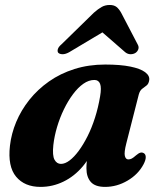

<svg xmlns="http://www.w3.org/2000/svg" viewBox="-20 -738 644 772"><path d="M488 -162Q478.5 -125 482 -111Q485.5 -97 496 -97Q503 -97 509.8 -100.5Q516.5 -104 526.5 -113Q537 -122 544 -124Q551 -126 557.5 -122.5Q565.5 -118.5 566 -107Q566.5 -95.5 557.5 -78Q536 -37 493 -11.8Q450 13.5 402.5 13.5Q362.5 13.5 345 -6.5Q327.5 -26.5 327.5 -61.5Q327.5 -73.5 328.8 -87.2Q330 -101 332.8 -117Q335.5 -133 340.2 -152.2Q345 -171.5 351.5 -195L364 -163.5Q346.5 -109 312.8 -69Q279 -29 235.2 -7.8Q191.5 13.5 143 13.5Q79 13.5 44.8 -27.5Q10.5 -68.5 20 -152Q25.5 -200.5 45.2 -247.8Q65 -295 98.2 -336.8Q131.5 -378.5 177 -410.5Q222.5 -442.5 279.5 -460.5Q336.5 -478.5 403 -478.5Q464.5 -478.5 504.5 -470.2Q544.5 -462 563.5 -447.8Q582.5 -433.5 580 -416Q578 -401 569.2 -394.2Q560.5 -387.5 551.5 -380.8Q542.5 -374 538 -358ZM194.5 -155Q190 -112.5 199.2 -95.8Q208.5 -79 225 -79Q241.5 -79 259.8 -92.8Q278 -106.5 296.5 -131.5Q315 -156.5 332 -190.2Q349 -224 362 -264.8Q375 -305.5 382.5 -350.5Q388.5 -385 382.5 -400.8Q376.5 -416.5 359.5 -416.5Q337 -416.5 315.2 -401.2Q293.5 -386 273.5 -359.2Q253.5 -332.5 237 -298.5Q220.5 -264.5 209.5 -227.5Q198.5 -190.5 194.5 -155ZM439 -636H359.5L483.5 -528Q493.5 -520 505 -520Q516.5 -520 525 -525.5Q533 -531 536.2 -540.2Q539.5 -549.5 533 -560.5L467 -687Q458.5 -702 448.5 -710Q438.5 -718 421 -718Q403 -718 388.8 -710Q374.5 -702 357.5 -687L228 -560.5Q215 -549.5 212.5 -540.2Q210 -531 214.5 -525.5Q220.5 -520 232 -520Q243.5 -520 258 -528Z"/></svg>

Font: Fraunces
Style: Bold Italic
Weight: 700
Italic angle: -16°
Version: Version 1.000;[b76b70a41]